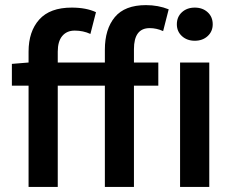

<svg xmlns="http://www.w3.org/2000/svg" viewBox="-20 -738 919 758"><path d="M394 0V-399.9H208V0H92.8V-399.9H26.9V-485.8L92.8 -491.2V-534.2Q92.8 -613.8 135 -660.9Q177.2 -708 263.2 -708Q320.3 -708 358.9 -689.9L336.9 -604Q308.6 -617.2 274.9 -617.2Q243.7 -617.2 225.8 -595.9Q208 -574.7 208 -534.2V-491.2H394V-542Q394 -623 433.3 -670.4Q472.7 -717.8 556.2 -717.8Q604.5 -717.8 646 -701.2L624 -615.2Q598.1 -627 570.8 -627Q508.8 -627 508.8 -543.9V-491.2H605V-399.9H508.8V0ZM690.9 0V-491.2H806.2V0ZM678.2 -642.1Q678.2 -671.4 698.2 -689.7Q718.3 -708 749 -708Q779.8 -708 799.8 -689.7Q819.8 -671.4 819.8 -642.1Q819.8 -613.8 799.8 -595.5Q779.8 -577.1 749 -577.1Q718.3 -577.1 698.2 -595.5Q678.2 -613.8 678.2 -642.1Z"/></svg>

Font: Toshiba Sans Medium
Style: Regular
Weight: 500
Designer: Paul D. Hunt
Foundry: Toshiba Corporation
Version: Version 2.020;PS 2.0;hotconv 1.0.86;makeotf.lib2.5.63406